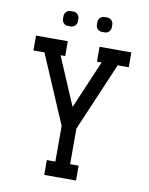

<svg xmlns="http://www.w3.org/2000/svg" viewBox="-93 -921 767 988"><g transform="rotate(10 290.5 -427.0)"><path d="M373.5 -698.7H539.6V-621.1H481.9L329.1 -263.7V-77.6H373.5V0H207.5V-77.6H252V-263.7L99.1 -621.1H41.5V-698.7H207.5V-621.1H183.1L290.5 -370.1L397.9 -621.1H373.5ZM193.8 -776.4Q181.6 -776.4 172.4 -785.4Q163.1 -794.4 163.1 -807.6V-822.8Q163.1 -835.4 172.4 -844.7Q181.6 -854 193.8 -854H210Q222.2 -854 231.4 -844.7Q240.7 -835.4 240.7 -822.8V-807.6Q240.7 -794.4 231.4 -785.4Q222.2 -776.4 210 -776.4ZM371.1 -776.4Q358.9 -776.4 349.6 -785.4Q340.3 -794.4 340.3 -807.6V-822.8Q340.3 -835.4 349.6 -844.7Q358.9 -854 371.1 -854H387.2Q399.4 -854 408.7 -844.7Q418 -835.4 418 -822.8V-807.6Q418 -794.4 408.7 -785.4Q399.4 -776.4 387.2 -776.4Z"/></g></svg>

Font: Turpis
Style: Regular
Weight: 400
Designer: GGBotNet
Foundry: f0n7
Version: 1.00